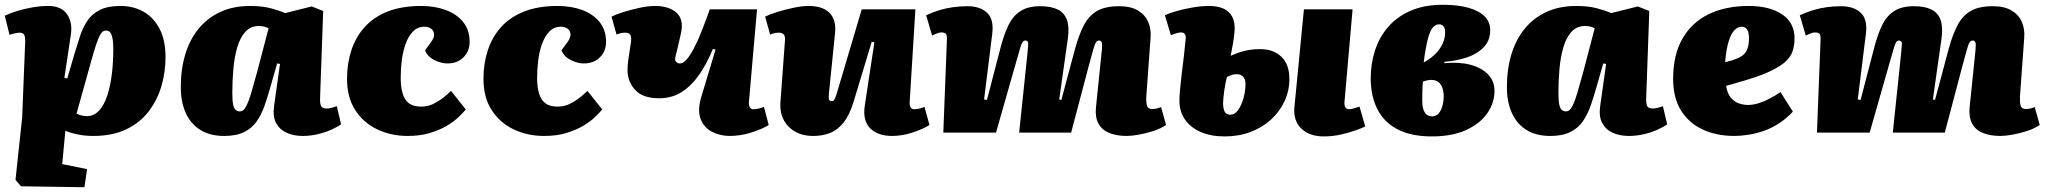

<svg xmlns="http://www.w3.org/2000/svg" viewBox="-22 -556 8572 805"><path d="M83 -366Q85 -397 80.5 -408Q76 -419 60 -419Q52 -419 39 -416Q26 -413 18 -410L-2 -490Q18 -500 48.5 -509.5Q79 -519 113.5 -525Q148 -531 180 -531Q235 -531 259 -496.5Q283 -462 275 -410L248 -230L260 -227L292 -336Q303 -373 314.5 -407.5Q326 -442 345 -470Q364 -498 397 -514.5Q430 -531 483 -531Q538 -531 580.5 -506.5Q623 -482 647.5 -434.5Q672 -387 672 -316Q672 -256 655.5 -197.5Q639 -139 603 -91Q567 -43 509 -14.5Q451 14 368 14Q334 14 303 7.5Q272 1 252 -8L239 132L343 153L332 229L66 225L43 198L71 -64ZM423 -428Q416 -428 410 -424.5Q404 -421 397 -408.5Q390 -396 381 -369Q372 -342 359 -295L299 -80Q310 -74 321.5 -71.5Q333 -69 342 -69Q372 -69 393.5 -92.5Q415 -116 428 -156Q441 -196 447 -246Q453 -296 453 -349Q453 -375 450.5 -390.5Q448 -406 444 -414Q440 -422 434.5 -425Q429 -428 423 -428Z M1320 -145Q1319 -125 1323.5 -113Q1328 -101 1347 -101Q1358 -101 1370.5 -104.5Q1383 -108 1390 -111L1408 -35Q1395 -25 1369 -13Q1343 -1 1311 6.5Q1279 14 1247 14Q1210 14 1180.5 1Q1151 -12 1136 -39.5Q1121 -67 1127 -111L1152 -288L1140 -290L1111 -189Q1100 -149 1087 -112.5Q1074 -76 1054.5 -47.5Q1035 -19 1002 -2.5Q969 14 918 14Q858 14 817.5 -11.5Q777 -37 756.5 -83Q736 -129 736 -191Q736 -266 755 -328.5Q774 -391 811 -436Q848 -481 902 -506Q956 -531 1027 -531Q1079 -531 1116.5 -520.5Q1154 -510 1173 -501L1285 -529L1333 -510ZM983 -89Q992 -89 998.5 -94.5Q1005 -100 1013 -116Q1021 -132 1031 -165.5Q1041 -199 1056 -254L1104 -437Q1100 -440 1089 -443.5Q1078 -447 1064 -447Q1029 -447 1007 -423Q985 -399 973 -358.5Q961 -318 956.5 -268Q952 -218 952 -166Q952 -132 956 -115.5Q960 -99 967.5 -94Q975 -89 983 -89Z M1744 -531Q1801 -531 1847 -514Q1893 -497 1920 -463.5Q1947 -430 1947 -381Q1947 -341 1921 -315.5Q1895 -290 1854 -290Q1828 -290 1799.5 -304Q1771 -318 1760 -345L1785 -379Q1799 -398 1798 -412.5Q1797 -427 1786 -435.5Q1775 -444 1758 -444Q1729 -444 1709.5 -424Q1690 -404 1678.5 -371.5Q1667 -339 1662.5 -302Q1658 -265 1658 -229Q1658 -192 1666 -164.5Q1674 -137 1692.5 -123Q1711 -109 1744 -109Q1771 -109 1793 -119.5Q1815 -130 1834 -144.5Q1853 -159 1869 -175L1931 -97Q1921 -85 1901.5 -66Q1882 -47 1852 -29Q1822 -11 1781 1.5Q1740 14 1687 14Q1619 14 1561 -13Q1503 -40 1468 -93.5Q1433 -147 1433 -226Q1433 -289 1451 -344.5Q1469 -400 1506.5 -442Q1544 -484 1603 -507.5Q1662 -531 1744 -531Z M2316 -531Q2373 -531 2419 -514Q2465 -497 2492 -463.5Q2519 -430 2519 -381Q2519 -341 2493 -315.5Q2467 -290 2426 -290Q2400 -290 2371.5 -304Q2343 -318 2332 -345L2357 -379Q2371 -398 2370 -412.5Q2369 -427 2358 -435.5Q2347 -444 2330 -444Q2301 -444 2281.5 -424Q2262 -404 2250.5 -371.5Q2239 -339 2234.5 -302Q2230 -265 2230 -229Q2230 -192 2238 -164.5Q2246 -137 2264.5 -123Q2283 -109 2316 -109Q2343 -109 2365 -119.5Q2387 -130 2406 -144.5Q2425 -159 2441 -175L2503 -97Q2493 -85 2473.5 -66Q2454 -47 2424 -29Q2394 -11 2353 1.5Q2312 14 2259 14Q2191 14 2133 -13Q2075 -40 2040 -93.5Q2005 -147 2005 -226Q2005 -289 2023 -344.5Q2041 -400 2078.5 -442Q2116 -484 2175 -507.5Q2234 -531 2316 -531Z M2542 -486Q2561 -496 2593.5 -506Q2626 -516 2661 -523.5Q2696 -531 2724 -531Q2783 -531 2814.5 -502.5Q2846 -474 2833 -416Q2830 -404 2827.5 -392Q2825 -380 2822 -367.5Q2819 -355 2816 -343Q2813 -331 2810 -319Q2806 -304 2812.5 -297Q2819 -290 2829 -290Q2843 -290 2858.5 -308.5Q2874 -327 2890 -358.5Q2906 -390 2922 -431Q2938 -472 2954 -517H3152L3118 -128Q3117 -114 3122 -106Q3127 -98 3136 -98Q3148 -98 3160 -101Q3172 -104 3181 -108L3201 -32Q3187 -23 3168 -15Q3149 -7 3127 0Q3105 7 3082 10.5Q3059 14 3038 14Q2999 14 2965 -2.5Q2931 -19 2916 -56Q2901 -93 2919 -152L2978 -348L2967 -351Q2943 -292 2911 -245Q2879 -198 2837.5 -171Q2796 -144 2741 -144Q2673 -144 2641 -179Q2609 -214 2609 -262Q2609 -281 2612 -303Q2615 -325 2618.5 -346.5Q2622 -368 2624 -384Q2626 -405 2619 -412Q2612 -419 2599 -419Q2592 -419 2583.5 -417.5Q2575 -416 2563 -411Z M3186 -486Q3205 -496 3237.5 -506Q3270 -516 3305.5 -523.5Q3341 -531 3368 -531Q3428 -531 3456.5 -501.5Q3485 -472 3479 -416L3453 -160Q3452 -145 3454 -138.5Q3456 -132 3466 -132Q3472 -132 3476 -138.5Q3480 -145 3485 -160Q3490 -175 3497 -200L3591 -517H3816L3792 -128Q3791 -114 3796 -106Q3801 -98 3810 -98Q3822 -98 3834 -101Q3846 -104 3854 -108L3875 -32Q3861 -23 3842.5 -15Q3824 -7 3803 0Q3782 7 3760 10.5Q3738 14 3719 14Q3658 14 3626 -18.5Q3594 -51 3604 -115L3644 -378L3633 -381L3557 -130Q3540 -74 3515 -42.5Q3490 -11 3458.5 1.5Q3427 14 3387 14Q3323 14 3284.5 -25Q3246 -64 3250 -126L3269 -384Q3271 -405 3263.5 -412Q3256 -419 3244 -419Q3236 -419 3227.5 -417.5Q3219 -416 3207 -411Z M4286 -334Q4288 -358 4289 -372Q4290 -386 4276 -386Q4269 -386 4264 -377.5Q4259 -369 4253.5 -348Q4248 -327 4237 -291L4154 0H3933L3948 -387Q3949 -408 3944 -414Q3939 -420 3925 -420Q3915 -420 3903 -414.5Q3891 -409 3886 -407L3861 -492Q3889 -505 3917 -513.5Q3945 -522 3975 -526Q4005 -530 4034 -530Q4087 -530 4116.5 -502.5Q4146 -475 4138 -413L4104 -139L4116 -137L4174 -360Q4188 -413 4206.5 -451Q4225 -489 4256.5 -509.5Q4288 -530 4340 -530Q4385 -530 4413 -516Q4441 -502 4451.5 -472Q4462 -442 4455 -393L4419 -139L4428 -137L4485 -350Q4502 -412 4523 -451.5Q4544 -491 4578.5 -510.5Q4613 -530 4670 -530Q4719 -530 4749 -512Q4779 -494 4792 -464Q4805 -434 4802 -398L4784 -150Q4783 -127 4787 -113Q4791 -99 4808 -99Q4819 -99 4827.5 -101Q4836 -103 4846 -107L4867 -32Q4845 -17 4814.5 -7Q4784 3 4753.5 8.5Q4723 14 4702 14Q4660 14 4629 1.5Q4598 -11 4583.5 -38Q4569 -65 4573 -105L4598 -349Q4600 -372 4597 -379Q4594 -386 4586 -386Q4578 -386 4573 -378.5Q4568 -371 4561 -346Q4554 -321 4540 -269L4469 0H4251Z M5113 16Q5055 16 5012.5 -2.5Q4970 -21 4946.5 -54.5Q4923 -88 4923 -133Q4923 -150 4925.5 -179.5Q4928 -209 4932.5 -245.5Q4937 -282 4941.5 -319.5Q4946 -357 4949 -390Q4951 -405 4946 -412.5Q4941 -420 4930 -420Q4922 -420 4912 -417Q4902 -414 4887 -409L4862 -492Q4873 -498 4904 -507.5Q4935 -517 4974.5 -524Q5014 -531 5047 -531Q5084 -531 5108.5 -519.5Q5133 -508 5145 -484.5Q5157 -461 5154 -424Q5152 -399 5147.5 -373.5Q5143 -348 5138 -322Q5168 -336 5197.5 -343Q5227 -350 5261 -350Q5317 -350 5350.5 -318Q5384 -286 5384 -225Q5384 -176 5364 -132.5Q5344 -89 5308 -55.5Q5272 -22 5222 -3Q5172 16 5113 16ZM5137 -75Q5155 -75 5169 -94.5Q5183 -114 5191.5 -144Q5200 -174 5200 -205Q5200 -224 5190 -234.5Q5180 -245 5163 -245Q5154 -245 5145 -242.5Q5136 -240 5122 -233Q5119 -221 5116 -206Q5113 -191 5111 -176Q5109 -161 5107.5 -147Q5106 -133 5106 -124Q5106 -103 5112 -89Q5118 -75 5137 -75ZM5529 16Q5468 16 5434 -17Q5400 -50 5405 -106L5445 -517H5649L5615 -128Q5614 -113 5619 -105.5Q5624 -98 5634 -98Q5642 -98 5652.5 -101Q5663 -104 5678 -109L5702 -26Q5691 -20 5663.5 -10Q5636 0 5600.5 8Q5565 16 5529 16Z M5981 16Q5896 16 5839 -13Q5782 -42 5753.5 -97Q5725 -152 5725 -229Q5725 -289 5743 -344.5Q5761 -400 5798 -443Q5835 -486 5892.5 -511Q5950 -536 6028 -536Q6090 -536 6134.5 -523.5Q6179 -511 6202.5 -487.5Q6226 -464 6226 -430Q6226 -384 6196.5 -355.5Q6167 -327 6123 -313.5Q6079 -300 6034 -297V-291Q6096 -297 6143 -284.5Q6190 -272 6217 -244Q6244 -216 6244 -175Q6244 -125 6214 -81.5Q6184 -38 6125.5 -11Q6067 16 5981 16ZM5983 -68Q5999 -68 6009.5 -80Q6020 -92 6025.5 -111.5Q6031 -131 6031 -154Q6031 -171 6026 -186.5Q6021 -202 6009.5 -211.5Q5998 -221 5978 -221Q5971 -221 5961.5 -219Q5952 -217 5944 -214Q5942 -192 5941.5 -172.5Q5941 -153 5941 -135Q5941 -113 5945.5 -98.5Q5950 -84 5959 -76Q5968 -68 5983 -68ZM5947 -294 5959 -301Q5980 -314 5997.5 -331.5Q6015 -349 6026 -372Q6037 -395 6037 -421Q6037 -438 6030 -446Q6023 -454 6012 -454Q5998 -454 5986.5 -442Q5975 -430 5965.5 -396Q5956 -362 5947 -294Z M6880 -145Q6879 -125 6883.5 -113Q6888 -101 6907 -101Q6918 -101 6930.5 -104.5Q6943 -108 6950 -111L6968 -35Q6955 -25 6929 -13Q6903 -1 6871 6.5Q6839 14 6807 14Q6770 14 6740.5 1Q6711 -12 6696 -39.5Q6681 -67 6687 -111L6712 -288L6700 -290L6671 -189Q6660 -149 6647 -112.5Q6634 -76 6614.5 -47.5Q6595 -19 6562 -2.5Q6529 14 6478 14Q6418 14 6377.5 -11.5Q6337 -37 6316.5 -83Q6296 -129 6296 -191Q6296 -266 6315 -328.5Q6334 -391 6371 -436Q6408 -481 6462 -506Q6516 -531 6587 -531Q6639 -531 6676.5 -520.5Q6714 -510 6733 -501L6845 -529L6893 -510ZM6543 -89Q6552 -89 6558.5 -94.5Q6565 -100 6573 -116Q6581 -132 6591 -165.5Q6601 -199 6616 -254L6664 -437Q6660 -440 6649 -443.5Q6638 -447 6624 -447Q6589 -447 6567 -423Q6545 -399 6533 -358.5Q6521 -318 6516.5 -268Q6512 -218 6512 -166Q6512 -132 6516 -115.5Q6520 -99 6527.5 -94Q6535 -89 6543 -89Z M7310 -531Q7397 -531 7449.5 -496Q7502 -461 7502 -395Q7502 -368 7494.5 -343.5Q7487 -319 7465 -298.5Q7443 -278 7402.5 -258.5Q7362 -239 7295 -219L7215 -196Q7220 -165 7234 -147.5Q7248 -130 7267.5 -123Q7287 -116 7307 -116Q7329 -116 7352.5 -123.5Q7376 -131 7399.5 -143.5Q7423 -156 7443 -170L7495 -88Q7467 -58 7435 -37.5Q7403 -17 7369.5 -6Q7336 5 7305 9.5Q7274 14 7250 14Q7176 14 7118 -12.5Q7060 -39 7026.5 -92Q6993 -145 6993 -225Q6993 -326 7032 -394Q7071 -462 7142 -496.5Q7213 -531 7310 -531ZM7311 -396Q7311 -415 7306.5 -425.5Q7302 -436 7295.5 -440Q7289 -444 7281 -444Q7265 -444 7251 -430.5Q7237 -417 7226.5 -385Q7216 -353 7211 -295L7243 -304Q7265 -311 7280 -320.5Q7295 -330 7303 -348Q7311 -366 7311 -396Z M7949 -334Q7951 -358 7952 -372Q7953 -386 7939 -386Q7932 -386 7927 -377.5Q7922 -369 7916.5 -348Q7911 -327 7900 -291L7817 0H7596L7611 -387Q7612 -408 7607 -414Q7602 -420 7588 -420Q7578 -420 7566 -414.5Q7554 -409 7549 -407L7524 -492Q7552 -505 7580 -513.5Q7608 -522 7638 -526Q7668 -530 7697 -530Q7750 -530 7779.5 -502.5Q7809 -475 7801 -413L7767 -139L7779 -137L7837 -360Q7851 -413 7869.5 -451Q7888 -489 7919.5 -509.5Q7951 -530 8003 -530Q8048 -530 8076 -516Q8104 -502 8114.5 -472Q8125 -442 8118 -393L8082 -139L8091 -137L8148 -350Q8165 -412 8186 -451.5Q8207 -491 8241.5 -510.5Q8276 -530 8333 -530Q8382 -530 8412 -512Q8442 -494 8455 -464Q8468 -434 8465 -398L8447 -150Q8446 -127 8450 -113Q8454 -99 8471 -99Q8482 -99 8490.5 -101Q8499 -103 8509 -107L8530 -32Q8508 -17 8477.5 -7Q8447 3 8416.5 8.5Q8386 14 8365 14Q8323 14 8292 1.5Q8261 -11 8246.5 -38Q8232 -65 8236 -105L8261 -349Q8263 -372 8260 -379Q8257 -386 8249 -386Q8241 -386 8236 -378.5Q8231 -371 8224 -346Q8217 -321 8203 -269L8132 0H7914Z"/></svg>

Font: Literata Black
Style: Italic
Weight: 900
Italic angle: -2°
Designer: Latin by Veronika Burian and Jose Scaglione. Greek by Irene Vlachou. Cyrillic by Vera Evstafieva
Foundry: TypeTogether
Version: Version 3.002